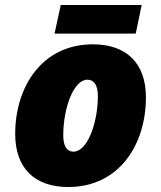

<svg xmlns="http://www.w3.org/2000/svg" viewBox="-20 -741 647 771"><path d="M199 -606H525L549 -721H224ZM254 10C459 10 566 -161 566 -350C566 -486 489 -563 353 -563C148 -563 41 -392 41 -203C41 -67 118 10 254 10ZM275 -132C249 -132 234 -154 234 -197C234 -306 275 -421 331 -421C357 -421 373 -399 373 -356C373 -247 331 -132 275 -132Z"/></svg>

Font: Noto Sans Black
Style: Italic
Weight: 900
Italic angle: -12°
Designer: Monotype Design Team
Foundry: Monotype Imaging Inc.
Version: Version 2.013